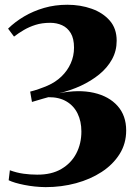

<svg xmlns="http://www.w3.org/2000/svg" viewBox="-20 -772 584 808"><path d="M172 15.5Q126 15 82.2 6.2Q38.5 -2.5 16.5 -13.5L21.5 -55.5Q50 -45 78.5 -41Q107 -37 136 -37Q196.5 -36.5 238 -60.8Q279.5 -85 301 -126.2Q322.5 -167.5 322.5 -218.5Q322.5 -261.5 306.5 -294.2Q290.5 -327 259.5 -345.2Q228.5 -363.5 183.5 -363Q174.5 -360.5 161.2 -356.8Q148 -353 135.5 -349.2Q123 -345.5 114.5 -343L107 -386.5Q124 -390.5 144.5 -397.8Q165 -405 180 -411.5Q213.5 -426 238.5 -450Q263.5 -474 277.5 -505Q291.5 -536 291.5 -571.5Q291.5 -609.5 277.8 -632.5Q264 -655.5 241.2 -665.8Q218.5 -676 191.5 -676Q157 -676 130 -667.5Q103 -659 80.8 -646Q58.5 -633 39 -618L14 -651.5Q43 -680 81.5 -702.8Q120 -725.5 165.8 -738.8Q211.5 -752 263.5 -752Q318.5 -752 365.8 -735.2Q413 -718.5 442 -685.2Q471 -652 471 -600.5Q471 -558 451.5 -522.5Q432 -487 398 -459.2Q364 -431.5 320.5 -411.2Q277 -391 228 -379.5Q311 -396 374.8 -381.5Q438.5 -367 474.8 -326.2Q511 -285.5 511 -223Q511 -167.5 483.2 -123.5Q455.5 -79.5 408 -48.5Q360.5 -17.5 299.8 -1Q239 15.5 172 15.5Z"/></svg>

Font: Merriweather 120pt ExtraBold
Style: Regular
Weight: 800
Version: Version 2.100